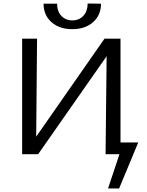

<svg xmlns="http://www.w3.org/2000/svg" viewBox="-20 -878 837 1093"><path d="M228 -857H305Q305 -814 329 -788Q353 -762 392 -762Q431 -762 455 -788.5Q479 -815 479 -858L555 -857Q555 -792 510 -752Q465 -712 392 -712Q318 -712 273 -752Q228 -792 228 -857ZM658 195H595L660 0H581L587 -558L197 0H106V-658H191L186 -100L575 -658H666V-67H767Z"/></svg>

Font: Ysabeau SC Medium
Style: Regular
Weight: 500
Designer: Christian Thalmann (Catharsis Fonts)
Version: Version 0.003